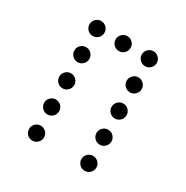

<svg xmlns="http://www.w3.org/2000/svg" viewBox="-147 -776 841 869"><g transform="rotate(30 273.5 -341.5)"><path d="M175.8 -615.2Q175.8 -599.1 164.3 -587.6Q152.8 -576.2 136.7 -576.2Q120.6 -576.2 109.1 -587.6Q97.7 -599.1 97.7 -615.2Q97.7 -631.3 109.1 -642.8Q120.6 -654.3 136.7 -654.3Q152.8 -654.3 164.3 -642.8Q175.8 -631.3 175.8 -615.2ZM312.5 -615.2Q312.5 -599.1 301 -587.6Q289.6 -576.2 273.4 -576.2Q257.3 -576.2 245.8 -587.6Q234.4 -599.1 234.4 -615.2Q234.4 -631.3 245.8 -642.8Q257.3 -654.3 273.4 -654.3Q289.6 -654.3 301 -642.8Q312.5 -631.3 312.5 -615.2ZM449.2 -615.2Q449.2 -599.1 437.7 -587.6Q426.3 -576.2 410.2 -576.2Q394 -576.2 382.6 -587.6Q371.1 -599.1 371.1 -615.2Q371.1 -631.3 382.6 -642.8Q394 -654.3 410.2 -654.3Q426.3 -654.3 437.7 -642.8Q449.2 -631.3 449.2 -615.2ZM175.8 -478.5Q175.8 -462.4 164.3 -450.9Q152.8 -439.5 136.7 -439.5Q120.6 -439.5 109.1 -450.9Q97.7 -462.4 97.7 -478.5Q97.7 -494.6 109.1 -506.1Q120.6 -517.6 136.7 -517.6Q152.8 -517.6 164.3 -506.1Q175.8 -494.6 175.8 -478.5ZM449.2 -478.5Q449.2 -462.4 437.7 -450.9Q426.3 -439.5 410.2 -439.5Q394 -439.5 382.6 -450.9Q371.1 -462.4 371.1 -478.5Q371.1 -494.6 382.6 -506.1Q394 -517.6 410.2 -517.6Q426.3 -517.6 437.7 -506.1Q449.2 -494.6 449.2 -478.5ZM175.8 -341.8Q175.8 -325.7 164.3 -314.2Q152.8 -302.7 136.7 -302.7Q120.6 -302.7 109.1 -314.2Q97.7 -325.7 97.7 -341.8Q97.7 -357.9 109.1 -369.4Q120.6 -380.9 136.7 -380.9Q152.8 -380.9 164.3 -369.4Q175.8 -357.9 175.8 -341.8ZM449.2 -341.8Q449.2 -325.7 437.7 -314.2Q426.3 -302.7 410.2 -302.7Q394 -302.7 382.6 -314.2Q371.1 -325.7 371.1 -341.8Q371.1 -357.9 382.6 -369.4Q394 -380.9 410.2 -380.9Q426.3 -380.9 437.7 -369.4Q449.2 -357.9 449.2 -341.8ZM175.8 -205.1Q175.8 -189 164.3 -177.5Q152.8 -166 136.7 -166Q120.6 -166 109.1 -177.5Q97.7 -189 97.7 -205.1Q97.7 -221.2 109.1 -232.7Q120.6 -244.1 136.7 -244.1Q152.8 -244.1 164.3 -232.7Q175.8 -221.2 175.8 -205.1ZM449.2 -205.1Q449.2 -189 437.7 -177.5Q426.3 -166 410.2 -166Q394 -166 382.6 -177.5Q371.1 -189 371.1 -205.1Q371.1 -221.2 382.6 -232.7Q394 -244.1 410.2 -244.1Q426.3 -244.1 437.7 -232.7Q449.2 -221.2 449.2 -205.1ZM175.8 -68.4Q175.8 -52.2 164.3 -40.8Q152.8 -29.3 136.7 -29.3Q120.6 -29.3 109.1 -40.8Q97.7 -52.2 97.7 -68.4Q97.7 -84.5 109.1 -95.9Q120.6 -107.4 136.7 -107.4Q152.8 -107.4 164.3 -95.9Q175.8 -84.5 175.8 -68.4ZM449.2 -68.4Q449.2 -52.2 437.7 -40.8Q426.3 -29.3 410.2 -29.3Q394 -29.3 382.6 -40.8Q371.1 -52.2 371.1 -68.4Q371.1 -84.5 382.6 -95.9Q394 -107.4 410.2 -107.4Q426.3 -107.4 437.7 -95.9Q449.2 -84.5 449.2 -68.4Z"/></g></svg>

Font: DatDot Light
Style: Regular
Weight: 300
Designer: GGBot
Version: 1.00